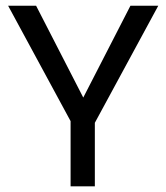

<svg xmlns="http://www.w3.org/2000/svg" viewBox="-20 -660 589 680"><path d="M315.9 0H230V-231L8.8 -639.6H107.9L274.9 -314.5L441.9 -639.6H540.5L315.9 -225.1Z"/></svg>

Font: Yantramanav
Style: Regular
Weight: 400
Version: Version 1.000;PS 1.0;hotconv 1.0.72;makeotf.lib2.5.5900; ttf